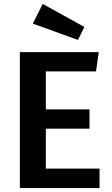

<svg xmlns="http://www.w3.org/2000/svg" viewBox="-20 -956 570 976"><path d="M147 -836 376 -753 409 -819 197 -936ZM81 -691V0H486V-99H213V-302H435V-400H213V-593H468L482 -691Z"/></svg>

Font: Fira Sans Medium
Style: Regular
Weight: 500
Designer: Carrois Corporate & Edenspiekermann AG
Foundry: Carrois Corporate GbR & Edenspiekermann AG
Version: Version 4.203